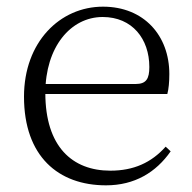

<svg xmlns="http://www.w3.org/2000/svg" viewBox="-20 -542 576 576"><path d="M298 14C384 14 448 -25 492 -88L477 -102C434 -54 381 -30 311 -30C197 -30 116 -102 116 -263C116 -401 192 -491 288 -491C377 -491 428 -425 428 -341C428 -306 419 -290 387 -290H82V-260H482C486 -275 488 -296 488 -320C488 -435 412 -522 289 -522C160 -522 52 -416 52 -252C52 -73 155 14 298 14Z"/></svg>

Font: Source Han Serif TW VF
Style: Regular
Weight: 250
Designer: Ryoko NISHIZUKA 西塚涼子 (kana & ideographs); Frank Grießhammer (Latin, Greek & Cyrillic); Wenlong ZHANG 张文龙 (bopomofo); San
Foundry: Adobe
Version: Version 2.002;hotconv 1.1.0;makeotfexe 2.6.0